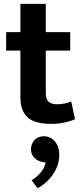

<svg xmlns="http://www.w3.org/2000/svg" viewBox="-20 -644 422 998"><path d="M200 198Q175 193 158 175.5Q141 158 141 131Q141 105 159 84.5Q177 64 209 64Q222 64 236 69.5Q250 75 261.5 86.5Q273 98 280.5 117Q288 136 288 163Q288 191 278.5 217Q269 243 253 265.5Q237 288 217 305.5Q197 323 175 334L144 293Q170 278 191 253.5Q212 229 217 201ZM345 -381H218V-161Q218 -127 233.5 -114.5Q249 -102 275 -102Q295 -102 316 -106Q337 -110 350 -117L370 -24Q353 -16 319 -8Q285 0 247 0Q160 0 123 -34.5Q86 -69 86 -138V-381H12V-477H86V-624H218V-477H345Z"/></svg>

Font: Mukta Mahee
Style: Bold
Weight: 700
Designer: Shuchita Grover, Noopur Datye, Girish Dalvi, Yashodeep Gholap
Foundry: Ek Type
Version: Version 2.538;PS 1.000;hotconv 16.6.51;makeotf.lib2.5.65220;